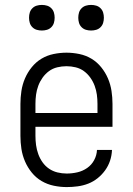

<svg xmlns="http://www.w3.org/2000/svg" viewBox="-20 -752 540 780"><path d="M251 8Q225 8 198.5 2.5Q172 -3 149 -16.5Q126 -30 109 -51Q92 -72 81.5 -96.5Q71 -121 67 -147Q63 -173 63 -200V-330Q63 -356 67 -382.5Q71 -409 81.5 -433.5Q92 -458 109 -479Q126 -500 148.5 -513.5Q171 -527 197.5 -532.5Q224 -538 250 -538Q276 -538 302.5 -532.5Q329 -527 351.5 -513.5Q374 -500 391 -479Q408 -458 418.5 -433.5Q429 -409 433 -382.5Q437 -356 437 -330V-237H124V-200Q124 -181 126.5 -162.5Q129 -144 135.5 -126Q142 -108 153 -92.5Q164 -77 179.5 -66.5Q195 -56 213.5 -51.5Q232 -47 251 -47Q273 -47 294.5 -52Q316 -57 334 -69.5Q352 -82 362.5 -101.5Q373 -121 374 -143H435Q434 -120 427 -99Q420 -78 407 -60Q394 -42 376.5 -28Q359 -14 338.5 -6Q318 2 295.5 5Q273 8 251 8ZM124 -293H376V-330Q376 -349 373.5 -367.5Q371 -386 364.5 -403.5Q358 -421 347 -436.5Q336 -452 321 -463Q306 -474 287.5 -478.5Q269 -483 250 -483Q231 -483 212.5 -478.5Q194 -474 179 -463Q164 -452 153 -436.5Q142 -421 135.5 -403.5Q129 -386 126.5 -367.5Q124 -349 124 -330ZM350 -628Q339 -628 329 -631Q319 -634 311.5 -641.5Q304 -649 301 -659Q298 -669 298 -680Q298 -691 301 -701Q304 -711 311.5 -718.5Q319 -726 329 -729Q339 -732 350 -732Q361 -732 371 -729Q381 -726 388.5 -718.5Q396 -711 399 -701Q402 -691 402 -680Q402 -669 399 -659Q396 -649 388.5 -641.5Q381 -634 371 -631Q361 -628 350 -628ZM150 -628Q139 -628 129 -631Q119 -634 111.5 -641.5Q104 -649 101 -659Q98 -669 98 -680Q98 -691 101 -701Q104 -711 111.5 -718.5Q119 -726 129 -729Q139 -732 150 -732Q161 -732 171 -729Q181 -726 188.5 -718.5Q196 -711 199 -701Q202 -691 202 -680Q202 -669 199 -659Q196 -649 188.5 -641.5Q181 -634 171 -631Q161 -628 150 -628Z"/></svg>

Font: Iosevka Slab Light
Style: Regular
Weight: 300
Monospace: yes
Designer: Belleve Invis
Foundry: Belleve Invis
Version: Version 11.1.0; ttfautohint (v1.8.3)